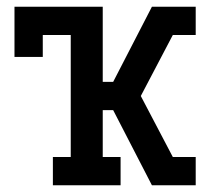

<svg xmlns="http://www.w3.org/2000/svg" viewBox="-20 -550 640 570"><path d="M137 0V-84H190V-446H107V-381H23V-530H285V-307H316L431 -530H561V-446H493L398 -265L493 -84H561V0H431L316 -223H285V-84H338V0Z"/></svg>

Font: Iosevka Curly Slab MdEx
Style: Regular
Weight: 500
Width: 7
Monospace: yes
Designer: Belleve Invis
Foundry: Belleve Invis
Version: Version 11.1.0; ttfautohint (v1.8.3)